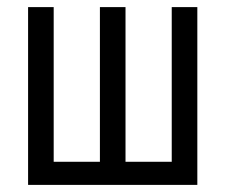

<svg xmlns="http://www.w3.org/2000/svg" viewBox="-20 -520 634 540"><path d="M59 0V-500H131V-65H261V-500H333V-65H463V-500H535V0Z"/></svg>

Font: PT Sans Narrow
Style: Regular
Weight: 400
Width: 3
Designer: A.Korolkova, O.Umpeleva, V.Yefimov
Foundry: ParaType Ltd
Version: Version 2.003W OFL